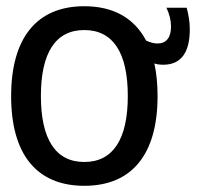

<svg xmlns="http://www.w3.org/2000/svg" viewBox="-20 -580 642 614"><path d="M577.1 -555.2H512.2C522 -535.2 526.9 -514.6 526.9 -494.6C526.9 -459.5 511.2 -440.9 483.9 -440.9C473.1 -440.9 461.4 -443.8 447.3 -450.2C409.2 -522.5 342.3 -560.1 249.5 -560.1C97.7 -560.1 15.6 -459 15.6 -272.5C15.6 -85.9 97.7 14.2 249.5 14.2C401.9 14.2 483.9 -86.4 483.9 -272.5C483.9 -311 480.5 -345.7 473.6 -377C482.9 -374 492.2 -373 502 -373C559.6 -373 586.9 -413.1 586.9 -485.4C586.9 -509.3 584 -527.8 577.1 -555.2ZM249.5 -62C158.2 -62 110.8 -134.3 110.8 -272.9C110.8 -412.1 158.2 -483.9 249.5 -483.9C341.3 -483.9 388.7 -412.1 388.7 -272.9C388.7 -134.3 341.3 -62 249.5 -62Z"/></svg>

Font: Hack
Style: Regular
Weight: 400
Monospace: yes
Designer: Christopher Simpkins
Foundry: Christopher Simpkins
Version: Version 2.010